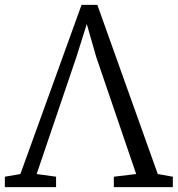

<svg xmlns="http://www.w3.org/2000/svg" viewBox="-42 -771 732 791"><path d="M-22 0V-43L42 -54L294 -751H359L608 -54L670 -43V0H427V-43L519 -54L354.5 -536L315.5 -672L272 -534L109 -54L189 -43V0Z"/></svg>

Font: Merriweather Light
Style: Regular
Weight: 300
Designer: Eben Sorkin
Foundry: Eben Sorkin
Version: Version 2.100